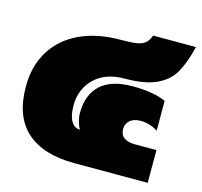

<svg xmlns="http://www.w3.org/2000/svg" viewBox="-87 -659 794 754"><g transform="rotate(15 310.0 -282.0)"><path d="M15 -242Q15 -326 53 -387.5Q91 -449 161.5 -482Q232 -515 327 -515Q369 -515 391 -518.5Q413 -522 425.5 -532Q438 -542 446 -564H620Q604 -497 581 -456.5Q558 -416 510.5 -394Q463 -372 382 -372Q304 -372 259.5 -328.5Q215 -285 215 -219Q215 -177 228 -155Q241 -133 262 -133H264Q257 -143 252 -161.5Q247 -180 247 -196Q247 -271 290.5 -311Q334 -351 421 -351Q506 -351 556 -328V-207Q523 -228 486 -228Q458 -228 442.5 -214.5Q427 -201 427 -180Q427 -133 489 -133H575V0H277Q150 0 82.5 -60Q15 -120 15 -242Z"/></g></svg>

Font: Prompt Black
Style: Regular
Weight: 900
Designer: Katatrad Team
Foundry: CadsonDemak
Version: Version 1.001